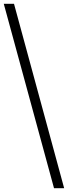

<svg xmlns="http://www.w3.org/2000/svg" viewBox="-20 -738 360 1017"><path d="M54.2 -717.8 319.8 258.8H266.1L0 -717.8Z"/></svg>

Font: LT Superior Serif
Style: Regular
Weight: 400
Designer: Daniel Lyons
Foundry: LyonsType
Version: Version 2.120;FEAKit 1.0